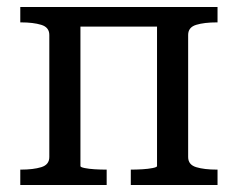

<svg xmlns="http://www.w3.org/2000/svg" viewBox="-20 -529 679 549"><path d="M121 -80V-429Q121 -451 98 -458Q75 -465 40 -465H38V-509H210V-54Q210 -51 222 -48.5Q234 -46 251 -45Q268 -44 282 -44H285V0H38V-44H40Q75 -44 98 -51Q121 -58 121 -80ZM429 -54V-509H602V-465H600Q564 -465 541 -458Q518 -451 518 -429V-80Q518 -58 541 -51Q564 -44 600 -44H602V0H354V-44H356Q370 -44 387 -45Q404 -46 416.5 -48.5Q429 -51 429 -54ZM185 -453V-509H476V-453Z"/></svg>

Font: Roboto Serif 28pt
Style: Regular
Weight: 400
Designer: Greg Gazdowicz
Foundry: Commercial Type
Version: Version 1.008